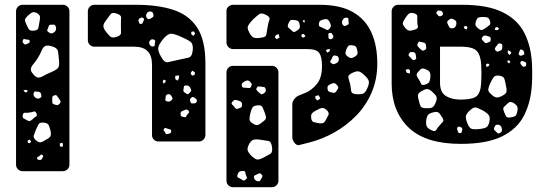

<svg xmlns="http://www.w3.org/2000/svg" viewBox="-20 -591 2271 802"><path d="M74 124Q63 124 55 116Q47 108 47 97V-544Q47 -555 55 -563Q63 -571 74 -571H243Q254 -571 262 -563Q270 -555 270 -544V97Q270 108 262 116Q254 124 243 124ZM135 -536Q123 -542 116 -539.5Q109 -537 99 -528Q89 -519 85.5 -512.5Q82 -506 88 -494Q95 -478 100 -469.5Q105 -461 123 -463Q139 -465 140.5 -475Q142 -485 145 -501Q148 -514 147 -521.5Q146 -529 135 -536ZM213 -480Q210 -488 205.5 -488Q201 -488 193 -488Q187 -488 185 -485Q183 -482 182 -477Q179 -470 177.5 -466Q176 -462 182 -457Q189 -452 194 -451.5Q199 -451 206 -456Q218 -465 213 -480ZM104 -420Q103 -425 99.5 -425Q96 -425 90 -426Q85 -427 81.5 -428Q78 -429 76 -424Q73 -418 74.5 -415Q76 -412 80 -408Q84 -404 86.5 -405Q89 -406 94 -408Q99 -411 102 -412.5Q105 -414 104 -420ZM192 -399Q174 -403 166 -397Q158 -391 153 -378Q148 -365 138 -349Q129 -334 120 -324Q111 -314 109 -304Q107 -294 119 -281Q130 -267 140 -267Q150 -267 161.5 -274Q173 -281 190 -288Q209 -296 218.5 -303Q228 -310 227 -331Q225 -359 222.5 -375.5Q220 -392 192 -399ZM89 -216 78 -214 84 -206 91 -205 96 -212ZM139 -208Q132 -208 128 -209Q124 -210 121 -203Q117 -192 127 -184Q138 -175 148 -182Q154 -186 153 -190Q152 -194 151 -200Q149 -207 139 -208ZM225 -181Q220 -187 217.5 -191Q215 -195 208 -193Q200 -191 199 -186.5Q198 -182 198 -174Q198 -166 198.5 -162Q199 -158 206 -155Q215 -152 219.5 -152Q224 -152 230 -159Q235 -166 232 -170Q229 -174 225 -181ZM132 -118Q127 -128 120.5 -125Q114 -122 103 -121Q92 -119 84.5 -120Q77 -121 75 -110Q73 -99 79.5 -96Q86 -93 96 -87Q103 -84 106.5 -86Q110 -88 116 -93Q124 -101 130.5 -104.5Q137 -108 132 -118ZM162 -79Q145 -80 141 -72Q137 -64 130 -49Q124 -34 121 -25Q118 -16 130 -5Q143 6 152 3Q161 0 175 -9Q188 -16 191 -23Q194 -30 191 -45Q187 -61 183 -69Q179 -77 162 -79ZM110 0 104 -8 95 -3 97 6 105 7ZM241 5 230 8V20L241 23L243 14ZM158 57Q153 53 150.5 55.5Q148 58 144 61Q140 64 137 65Q134 66 135 71Q137 76 139.5 76.5Q142 77 147 77Q154 77 156 71Q158 66 160 63Q162 60 158 57Z M642 0Q631 0 623 -7.5Q615 -15 615 -26V-321Q615 -396 541 -396H374Q363 -396 355 -404Q347 -412 347 -423V-544Q347 -555 355 -563Q363 -571 374 -571H547Q640 -571 705 -549.5Q770 -528 804 -475Q838 -422 838 -327V-27Q838 -16 830 -8Q822 0 811 0ZM608 -543Q597 -544 592 -533Q587 -523 595 -514Q599 -510 602.5 -511Q606 -512 612 -515Q617 -518 619.5 -520.5Q622 -523 621 -529Q620 -536 617.5 -539Q615 -542 608 -543ZM485 -485Q485 -505 486 -516.5Q487 -528 468 -534Q449 -541 442 -531.5Q435 -522 423 -506Q413 -493 412 -484Q411 -475 420 -462Q432 -446 440.5 -438.5Q449 -431 467 -437Q486 -443 485.5 -454.5Q485 -466 485 -485ZM579 -515Q574 -519 571 -518Q568 -517 563 -514Q557 -511 559 -502Q561 -497 562 -494Q563 -491 568 -491Q573 -491 574.5 -493Q576 -495 578 -500Q580 -506 581.5 -509Q583 -512 579 -515ZM790 -460 779 -458V-448L788 -441L795 -451ZM737 -437Q713 -448 698 -450Q683 -452 665 -432Q645 -409 641.5 -393.5Q638 -378 654 -352Q667 -328 682.5 -331.5Q698 -335 725 -341Q751 -347 766.5 -350Q782 -353 785 -380Q788 -407 775.5 -416.5Q763 -426 737 -437ZM624 -425Q614 -430 607 -422Q600 -415 605 -405Q610 -395 621 -397Q626 -398 626 -401.5Q626 -405 627 -411Q628 -416 628.5 -419Q629 -422 624 -425ZM794 -289 783 -296 776 -285 782 -275 793 -278ZM728 -276 712 -274V-261L721 -254L727 -262ZM672 -256 663 -258 660 -251 662 -242 671 -247ZM776 -222Q770 -236 756 -234Q748 -233 748 -228.5Q748 -224 746 -216Q745 -208 752 -204Q758 -200 761.5 -198Q765 -196 770 -201Q776 -207 778 -211Q780 -215 776 -222ZM694 -193Q690 -199 680 -197Q673 -195 672 -187Q672 -180 670.5 -175.5Q669 -171 676 -168Q689 -163 698 -174Q702 -179 700 -183Q698 -187 694 -193ZM796 -180Q791 -184 787.5 -185.5Q784 -187 779 -183Q774 -178 773.5 -174.5Q773 -171 776 -164Q778 -159 781.5 -159Q785 -159 791 -159Q800 -160 802 -167Q804 -176 796 -180ZM768 -128Q763 -134 759 -133.5Q755 -133 748 -130Q741 -127 737.5 -125Q734 -123 734 -115Q734 -107 738 -105Q742 -103 749 -102Q755 -100 756.5 -103Q758 -106 761 -111Q765 -116 768.5 -119.5Q772 -123 768 -128ZM681 -53Q675 -55 672 -56.5Q669 -58 665 -53Q662 -49 664 -46Q666 -43 669 -39Q671 -34 673 -32Q675 -30 680 -31Q687 -33 691 -34.5Q695 -36 695 -43Q695 -50 691 -50.5Q687 -51 681 -53Z M1229 15Q1219 17 1210 5.5Q1201 -6 1201 -17V-156Q1201 -167 1209.5 -177.5Q1218 -188 1228 -192L1255 -203Q1282 -214 1303.5 -240Q1325 -266 1325 -315Q1325 -353 1313.5 -369.5Q1302 -386 1264 -386H953Q943 -386 934.5 -394Q926 -402 926 -413V-546Q926 -556 934.5 -563.5Q943 -571 953 -571H1314Q1402 -571 1455 -540Q1508 -509 1532 -454Q1556 -399 1556 -326Q1556 -260 1532.5 -205Q1509 -150 1468 -108Q1427 -66 1376 -37.5Q1325 -9 1269 5ZM1091 -529Q1072 -539 1062 -531.5Q1052 -524 1036 -509Q1022 -494 1016.5 -484Q1011 -474 1021 -456Q1030 -437 1041 -433.5Q1052 -430 1073 -434Q1091 -436 1092.5 -446.5Q1094 -457 1097 -474Q1100 -495 1105 -507.5Q1110 -520 1091 -529ZM1429 -517Q1417 -519 1411 -507Q1405 -495 1413 -486Q1418 -481 1421.5 -482.5Q1425 -484 1432 -487Q1436 -490 1436.5 -492.5Q1437 -495 1436 -500Q1435 -507 1435.5 -511.5Q1436 -516 1429 -517ZM1356 -501Q1351 -509 1346 -510.5Q1341 -512 1332 -510Q1322 -507 1317.5 -504Q1313 -501 1312 -492Q1311 -482 1316 -480Q1321 -478 1329 -474Q1339 -470 1344 -466.5Q1349 -463 1356 -471Q1363 -479 1362 -485Q1361 -491 1356 -501ZM1203 -508Q1194 -508 1191 -504Q1188 -500 1184 -491Q1181 -483 1182.5 -479Q1184 -475 1191 -470Q1199 -463 1203.5 -459Q1208 -455 1217 -461Q1228 -467 1231 -473Q1234 -479 1231 -492Q1228 -503 1221.5 -505Q1215 -507 1203 -508ZM1252 -508 1246 -506V-499L1253 -497ZM1371 -443Q1368 -449 1365.5 -452Q1363 -455 1357 -453Q1351 -452 1351.5 -448Q1352 -444 1352 -438Q1351 -430 1357 -428Q1364 -425 1369 -431Q1375 -438 1371 -443ZM1250 -448 1242 -449 1238 -441 1245 -433 1256 -439ZM1143 -449 1132 -444 1128 -435 1136 -427 1148 -435ZM1472 -382Q1470 -393 1465.5 -397Q1461 -401 1450 -402Q1439 -403 1435 -399Q1431 -395 1427 -385Q1423 -375 1423 -369Q1423 -363 1431 -356Q1440 -349 1446 -348.5Q1452 -348 1462 -354Q1471 -360 1473 -365.5Q1475 -371 1472 -382ZM1359 -385 1350 -386 1341 -381 1347 -371 1356 -376ZM1395 -348Q1393 -354 1390 -356Q1387 -358 1380 -359Q1374 -360 1371.5 -357Q1369 -354 1367 -349Q1364 -341 1360.5 -337Q1357 -333 1363 -328Q1370 -322 1374.5 -323Q1379 -324 1387 -328Q1397 -334 1395 -348ZM953 191Q942 191 934 183Q926 175 926 164V-289Q926 -300 934 -308Q942 -316 953 -316H1116Q1127 -316 1135 -308Q1143 -300 1143 -289V164Q1143 175 1135 183Q1127 191 1116 191ZM1502 -277Q1487 -292 1476 -293Q1465 -294 1447 -284Q1432 -276 1435.5 -265.5Q1439 -255 1443 -238Q1446 -221 1447 -210.5Q1448 -200 1465 -198Q1485 -196 1495.5 -199.5Q1506 -203 1514 -222Q1523 -241 1520.5 -252Q1518 -263 1502 -277ZM1023 -251Q1015 -258 1004 -252Q997 -248 993 -245Q989 -242 990 -233Q992 -225 997 -225Q1002 -225 1011 -224Q1018 -223 1022 -223Q1026 -223 1029 -230Q1033 -238 1031 -241.5Q1029 -245 1023 -251ZM1389 -234Q1383 -241 1379 -243Q1375 -245 1366 -242Q1357 -238 1352 -234.5Q1347 -231 1348 -221Q1349 -211 1354 -208.5Q1359 -206 1369 -204Q1377 -202 1380 -204.5Q1383 -207 1387 -213Q1392 -220 1393 -224Q1394 -228 1389 -234ZM1072 -229Q1064 -230 1059.5 -230Q1055 -230 1052 -223Q1049 -217 1052.5 -214Q1056 -211 1061 -205Q1066 -201 1069.5 -198.5Q1073 -196 1079 -199Q1086 -203 1088.5 -207Q1091 -211 1090 -219Q1088 -226 1083.5 -227Q1079 -228 1072 -229ZM1311 -193 1297 -190 1298 -178 1307 -171 1318 -180ZM991 -152Q991 -162 987.5 -165Q984 -168 975 -171Q966 -174 961 -173.5Q956 -173 950 -165Q945 -158 949.5 -154.5Q954 -151 959 -144Q963 -139 965.5 -137Q968 -135 974 -137Q982 -140 986.5 -142Q991 -144 991 -152ZM1086 -120Q1080 -135 1076.5 -143.5Q1073 -152 1057 -151Q1040 -150 1035 -142.5Q1030 -135 1026 -119Q1022 -102 1022 -93Q1022 -84 1036 -75Q1050 -66 1058.5 -69.5Q1067 -73 1080 -84Q1091 -92 1091 -99.5Q1091 -107 1086 -120ZM1346 -130Q1334 -141 1325.5 -140Q1317 -139 1303 -131Q1289 -124 1283.5 -118Q1278 -112 1280 -96Q1283 -82 1291.5 -80.5Q1300 -79 1314 -76Q1325 -75 1330.5 -77.5Q1336 -80 1341 -90Q1348 -103 1352 -111Q1356 -119 1346 -130ZM1063 -8Q1046 -10 1037 -6.5Q1028 -3 1020 12Q1012 28 1014.5 37Q1017 46 1029 59Q1042 71 1051 74.5Q1060 78 1077 69Q1097 59 1108.5 52Q1120 45 1116 22Q1113 -1 1099.5 -2.5Q1086 -4 1063 -8ZM1008 142Q1005 134 1004.5 128.5Q1004 123 995 123Q985 123 980 126Q975 129 972 139Q969 148 974.5 150.5Q980 153 988 158Q993 162 997 163Q1001 164 1006 159Q1012 155 1011.5 151.5Q1011 148 1008 142ZM1072 137Q1067 132 1063.5 133Q1060 134 1054 137Q1047 140 1043.5 142Q1040 144 1041 151Q1043 163 1056 166Q1063 167 1065.5 164.5Q1068 162 1071 156Q1075 150 1076 146Q1077 142 1072 137Z M1905 10Q1757 10 1686.5 -58.5Q1616 -127 1616 -242V-544Q1616 -555 1624 -563Q1632 -571 1643 -571H1909Q2017 -571 2079.5 -540Q2142 -509 2170 -454Q2198 -399 2202 -326Q2203 -311 2203 -283.5Q2203 -256 2202 -241Q2198 -166 2169.5 -109.5Q2141 -53 2077.5 -21.5Q2014 10 1905 10ZM1821 -546Q1815 -547 1811.5 -547Q1808 -547 1804 -541Q1801 -536 1804 -533.5Q1807 -531 1810 -526Q1815 -521 1822 -524Q1831 -527 1830 -534Q1829 -544 1821 -546ZM1723 -504Q1723 -516 1723 -523.5Q1723 -531 1711 -535Q1698 -539 1691 -535.5Q1684 -532 1676 -520Q1667 -507 1663.5 -498.5Q1660 -490 1670 -478Q1680 -464 1689 -463Q1698 -462 1715 -468Q1728 -473 1725.5 -481.5Q1723 -490 1723 -504ZM1998 -520Q1986 -520 1979.5 -518Q1973 -516 1969 -504Q1964 -492 1966.5 -485.5Q1969 -479 1979 -471Q1988 -464 1994 -466Q2000 -468 2010 -475Q2020 -482 2025 -486.5Q2030 -491 2027 -503Q2023 -515 2017 -517.5Q2011 -520 1998 -520ZM1877 -509Q1869 -513 1864.5 -513Q1860 -513 1854 -507Q1847 -502 1848 -497Q1849 -492 1853 -485Q1856 -478 1859 -475Q1862 -472 1870 -473Q1878 -474 1881 -477.5Q1884 -481 1886 -489Q1887 -497 1885.5 -501Q1884 -505 1877 -509ZM1933 -476 1928 -483 1917 -480 1921 -470 1929 -468ZM2058 -478 2049 -476 2047 -466 2057 -465 2065 -470ZM2014 -441Q2007 -443 2003 -442.5Q1999 -442 1995 -436Q1991 -430 1993 -426.5Q1995 -423 2000 -418Q2004 -413 2007 -411.5Q2010 -410 2015 -412Q2023 -415 2026.5 -417Q2030 -419 2030 -427Q2030 -435 2026 -437Q2022 -439 2014 -441ZM1747 -414Q1739 -415 1734 -417Q1729 -419 1726 -411Q1721 -404 1724 -399.5Q1727 -395 1733 -389Q1739 -383 1743 -380.5Q1747 -378 1754 -382Q1761 -386 1760.5 -390.5Q1760 -395 1759 -403Q1758 -412 1747 -414ZM2078 -391Q2078 -398 2078 -402.5Q2078 -407 2071 -409Q2064 -411 2061 -408Q2058 -405 2054 -399Q2049 -393 2047.5 -389.5Q2046 -386 2050 -380Q2055 -375 2058.5 -375.5Q2062 -376 2069 -379Q2078 -382 2078 -391ZM1904 -175Q1955 -175 1971.5 -190Q1988 -205 1990 -246Q1991 -261 1991 -283.5Q1991 -306 1990 -321Q1988 -359 1972 -377.5Q1956 -396 1904 -396H1818V-246Q1818 -205 1842.5 -190Q1867 -175 1904 -175ZM2158 -384Q2152 -385 2151.5 -381Q2151 -377 2148 -372Q2145 -366 2148 -362Q2154 -356 2159 -359Q2164 -361 2167.5 -362.5Q2171 -364 2170 -370Q2168 -382 2158 -384ZM2111 -377 2101 -381V-369L2109 -361L2116 -370ZM1717 -360Q1716 -366 1714.5 -369Q1713 -372 1707 -373Q1699 -374 1695.5 -373.5Q1692 -373 1688 -366Q1685 -360 1688 -357.5Q1691 -355 1695 -350Q1700 -345 1703 -341.5Q1706 -338 1712 -341Q1719 -344 1718.5 -348.5Q1718 -353 1717 -360ZM2105 -339 2099 -337 2100 -331 2107 -326 2112 -334ZM2169 -334Q2164 -335 2161.5 -336.5Q2159 -338 2156 -334Q2152 -329 2153.5 -326.5Q2155 -324 2158 -319Q2162 -315 2164 -313Q2166 -311 2172 -313Q2177 -315 2177.5 -318Q2178 -321 2178 -326Q2178 -330 2175.5 -331Q2173 -332 2169 -334ZM2018 -326 2010 -322 2012 -311 2021 -315 2025 -321ZM1755 -303Q1743 -307 1738 -302.5Q1733 -298 1725 -289Q1719 -281 1720.5 -276Q1722 -271 1727 -263Q1735 -251 1738 -242.5Q1741 -234 1754 -237Q1770 -242 1773.5 -249.5Q1777 -257 1778 -273Q1778 -287 1773 -292.5Q1768 -298 1755 -303ZM1693 -297 1685 -303 1674 -299 1679 -287 1692 -284ZM2066 -275Q2048 -277 2042 -268.5Q2036 -260 2028 -244Q2021 -228 2019.5 -218.5Q2018 -209 2031 -198Q2044 -185 2054 -184Q2064 -183 2080 -192Q2095 -200 2096 -209.5Q2097 -219 2093 -235Q2090 -253 2086.5 -262.5Q2083 -272 2066 -275ZM1784 -209Q1771 -220 1762.5 -219Q1754 -218 1740 -210Q1727 -202 1726 -194Q1725 -186 1729 -172Q1733 -156 1736.5 -148Q1740 -140 1756 -139Q1775 -138 1784 -141.5Q1793 -145 1800 -163Q1807 -180 1802.5 -188.5Q1798 -197 1784 -209ZM2125 -161Q2112 -168 2105.5 -163Q2099 -158 2089 -148Q2081 -141 2082 -135.5Q2083 -130 2087 -120Q2091 -110 2094.5 -104.5Q2098 -99 2109 -100Q2123 -102 2130 -105Q2137 -108 2140 -122Q2144 -137 2141 -145Q2138 -153 2125 -161ZM2000 -128Q1981 -138 1970 -141.5Q1959 -145 1944 -131Q1927 -116 1926 -104.5Q1925 -93 1934 -72Q1942 -54 1952.5 -52Q1963 -50 1983 -52Q2002 -54 2011 -59Q2020 -64 2024 -82Q2028 -101 2022 -109.5Q2016 -118 2000 -128ZM1828 -99Q1820 -113 1813.5 -119.5Q1807 -126 1791 -122Q1773 -118 1767.5 -110.5Q1762 -103 1760 -85Q1759 -68 1764 -60.5Q1769 -53 1785 -46Q1798 -40 1802.5 -48.5Q1807 -57 1817 -68Q1825 -77 1830 -82.5Q1835 -88 1828 -99ZM2076 -55Q2073 -68 2062 -70Q2054 -71 2051 -68.5Q2048 -66 2045 -59Q2042 -53 2043.5 -50Q2045 -47 2050 -43Q2055 -38 2058 -35Q2061 -32 2068 -35Q2075 -39 2076 -43Q2077 -47 2076 -55ZM1905 -60Q1897 -64 1892 -60Q1887 -55 1891 -47Q1893 -41 1894.5 -37.5Q1896 -34 1902 -35Q1908 -36 1908.5 -39.5Q1909 -43 1911 -49Q1912 -56 1905 -60Z"/></svg>

Font: Rubik Moonrocks
Style: Regular
Weight: 400
Designer: Hubert and Fischer, NaN
Foundry: Hubert and Fischer, NaN
Version: Version 2.200